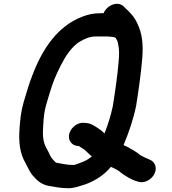

<svg xmlns="http://www.w3.org/2000/svg" viewBox="-20 -807 911 1016"><path d="M283 55C277.9 55 273.1 51.4 271.2 49C263.3 40.8 253.1 31.3 246.4 18C240.9 5.3 234 -8.3 225.6 -23C207.5 -54.7 204.5 -92.4 208.7 -144C211.1 -183.4 213.3 -214.7 224.7 -254C238.1 -297.5 250 -342 267.1 -386C284.5 -428.5 317.1 -495.8 341.2 -527C358.5 -551 380.4 -574.3 404.4 -588C429.4 -601.9 453.8 -614 486.6 -614H548.6C558.3 -613.1 595.3 -612.4 593.4 -603C600.7 -593.9 603.5 -584.7 605.8 -570C611.5 -541.6 611.2 -519.6 607.4 -478C602.4 -411.1 588.1 -314.9 577.1 -246C567.5 -197.7 551.1 -148.6 533.2 -101C532.5 -101 532.2 -101.3 532.4 -102C520.6 -113.3 509.1 -122.3 497.8 -129C479.4 -141.1 463.8 -152.9 438.1 -156L426.3 -157C392 -161.2 357.5 -133.9 347.6 -103C336.3 -67.9 357.8 -38.7 388 -35L397.8 -34C403 -30 409.5 -25.7 417.2 -21C434.4 -12.6 452.8 12.7 466 20C441.3 43 412.4 52.4 379.2 64C376.3 65.3 372.5 66 367.8 66C333 66 312.5 59.3 283 55ZM700.3 -247C712.5 -322.1 726.1 -419 732.2 -492C739.6 -575.9 731.7 -632.3 705.7 -685C691.5 -717.1 666.8 -743.2 640.9 -766L633.5 -774C600.3 -803.3 545.3 -778.6 528.1 -737H511.1C473.4 -737 446.4 -730.5 413.3 -718C286.7 -668.6 206.5 -553.4 151.8 -410C132.2 -361.3 120.2 -315 105.3 -267C90.7 -216.6 87.2 -176.9 83.5 -128C77.5 -53.4 86.4 6.6 113.4 53C127.4 77.8 137.5 104.9 155.2 124C177 148.6 198.3 169.5 239.7 177C275.3 182.7 301.1 189 345.3 189C377 187.9 404.5 176.5 430.3 169C482.4 150.2 530.5 120.1 566.8 76C588.5 84.8 609.5 96.1 624 110C649.4 127.3 675.5 144.9 710.3 154C744.9 166.4 781.9 141.4 795.9 115.5C815.9 78.6 796.7 46.7 772.4 38C753.8 30.5 737.9 22.7 722.2 14C703.2 -2.7 679.7 -15.7 655.8 -29L633.8 -39C634.8 -41 635.6 -43 636 -45C660.9 -103.1 687.1 -180.9 700.3 -247Z"/></svg>

Font: Smoothie
Style: It
Weight: 400
Foundry: Cannot Into Space Fonts
Version: Version 0.8